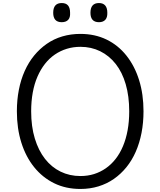

<svg xmlns="http://www.w3.org/2000/svg" viewBox="-20 -1224 1055 1263"><path d="M509 19Q413 19 336.5 -18.5Q260 -56 205 -124Q150 -192 120.5 -285.5Q91 -379 91 -492Q91 -566 104 -633Q117 -700 142.5 -757Q168 -814 204.5 -858.5Q241 -903 287.5 -935.5Q334 -968 390 -984.5Q446 -1001 509 -1001Q604 -1001 680.5 -964Q757 -927 811.5 -858.5Q866 -790 895 -697Q924 -604 924 -492Q924 -417 911 -350Q898 -283 873 -226Q848 -169 811.5 -124Q775 -79 729 -47Q683 -15 627.5 2Q572 19 509 19ZM509 -66Q557 -66 598.5 -79Q640 -92 676 -117Q712 -142 740.5 -178.5Q769 -215 789 -262.5Q809 -310 819.5 -367.5Q830 -425 830 -492Q830 -591 807 -670Q784 -749 741 -803.5Q698 -858 639 -887Q580 -916 509 -916Q462 -916 419.5 -903Q377 -890 340.5 -865Q304 -840 275.5 -803.5Q247 -767 226.5 -720Q206 -673 195.5 -615.5Q185 -558 185 -492Q185 -392 209 -313Q233 -234 276 -179Q319 -124 378.5 -95Q438 -66 509 -66ZM386 -1078Q358 -1078 344 -1093.5Q330 -1109 330 -1140Q330 -1172 344 -1188Q358 -1204 386 -1204Q414 -1204 427.5 -1188Q441 -1172 441 -1140Q443 -1109 428.5 -1093.5Q414 -1078 386 -1078ZM631 -1078Q603 -1078 589 -1093.5Q575 -1109 575 -1140Q575 -1172 589 -1188Q603 -1204 631 -1204Q658 -1204 672 -1188Q686 -1172 686 -1140Q687 -1109 672.5 -1093.5Q658 -1078 631 -1078Z"/></svg>

Font: Playwrite PL
Style: Regular
Weight: 400
Designer: Veronika Burian, José Scaglione
Foundry: TypeTogether
Version: Version 1.002